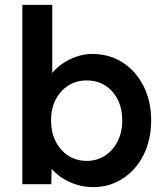

<svg xmlns="http://www.w3.org/2000/svg" viewBox="-20 -760 680 790"><path d="M165 -115 194 -128 191 -2H72V-740H195V-405L173 -415Q178 -439 195.5 -460.5Q213 -482 239 -499.5Q265 -517 296 -527.5Q327 -538 359 -538Q430 -538 484.5 -503Q539 -468 570.5 -406Q602 -344 602 -265Q602 -185 571 -123Q540 -61 485.5 -25.5Q431 10 363 10Q328 10 294.5 -0.5Q261 -11 234 -29Q207 -47 189 -69.5Q171 -92 165 -115ZM483 -265Q483 -313 464.5 -350Q446 -387 413 -408Q380 -429 337 -429Q294 -429 261 -408Q228 -387 209 -350Q190 -313 190 -265Q190 -216 209 -178.5Q228 -141 261 -119.5Q294 -98 337 -98Q379 -98 412 -119.5Q445 -141 464 -178.5Q483 -216 483 -265Z"/></svg>

Font: Mach Medium
Style: Regular
Weight: 500
Version: Version 1.002